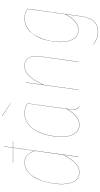

<svg xmlns="http://www.w3.org/2000/svg" viewBox="428 -1214 977 1873"><g transform="rotate(-90 916.5 -277.5)"><path d="M475.1 -640.1V-638.2H413.1L324.2 0H321.8L342.8 -147.9Q306.6 -75.2 265.6 -33.2Q224.6 8.8 171.9 8.8Q117.2 8.8 86.7 -36.1Q56.2 -81.1 56.2 -161.1Q56.2 -219.7 68.8 -281.2Q81.5 -342.8 106 -398.9Q130.4 -455.1 172.6 -491Q214.8 -526.9 268.1 -526.9Q314.9 -526.9 342.8 -498Q370.6 -469.2 381.8 -424.8L411.1 -638.2H264.2V-640.1H411.6L423.8 -730H425.8L413.6 -640.1ZM342.8 -151.9 380.9 -420.9Q354.5 -524.9 268.1 -524.9Q225.6 -524.9 189.7 -501.2Q153.8 -477.5 130.1 -439.5Q106.4 -401.4 89.6 -352.8Q72.8 -304.2 65.4 -255.6Q58.1 -207 58.1 -161.1Q58.1 -81.5 88.1 -37.4Q118.2 6.8 171.9 6.8Q224.1 6.8 264.6 -35.2Q305.2 -77.1 342.8 -151.9Z M721.7 -746.1 846.7 -663.1 845.7 -662.1 720.7 -744.1ZM749 -526.9Q804.2 -526.9 844.7 -499L793 -121.1Q783.7 -68.4 787.4 -37.4Q791 -6.3 815.9 6.8L814.9 8.8Q804.2 2.9 797.4 -5.6Q790.5 -14.2 787.6 -23.7Q784.7 -33.2 784.4 -47.1Q784.2 -61 785.4 -73.2Q786.6 -85.4 788.6 -103.5Q789.6 -111.3 790 -115.2Q723.1 8.8 635.7 8.8Q578.6 8.8 548.3 -38.6Q518.1 -85.9 518.1 -164.1Q518.1 -204.6 523.9 -245.8Q529.8 -287.1 541.3 -328.4Q552.7 -369.6 572 -405Q591.3 -440.4 616 -467.8Q640.6 -495.1 675 -511Q709.5 -526.9 749 -526.9ZM749 -524.9Q709.5 -524.9 675.5 -509.3Q641.6 -493.7 616.9 -466.3Q592.3 -439 573.5 -403.6Q554.7 -368.2 543.2 -327.4Q531.7 -286.6 525.9 -245.6Q520 -204.6 520 -164.1Q520 -86.4 549.8 -39.8Q579.6 6.8 635.7 6.8Q722.7 6.8 791 -121.1L842.8 -498Q803.7 -524.9 749 -524.9Z M1303.7 -377.9 1250.5 0H1248.5L1301.8 -377.9Q1311 -444.8 1288.1 -484.9Q1265.1 -524.9 1211.4 -524.9Q1157.7 -524.9 1114.5 -481.7Q1071.3 -438.5 1024.9 -338.9L977.5 0H975.6L1047.9 -517.1H1049.8L1025.9 -345.2Q1071.3 -441.9 1114.3 -484.4Q1157.2 -526.9 1211.4 -526.9Q1265.6 -526.9 1289.3 -486.3Q1313 -445.8 1303.7 -377.9Z M1673.3 -526.9Q1726.6 -526.9 1767.1 -499L1695.3 21Q1682.6 113.3 1643.8 152.1Q1605 190.9 1544.4 190.9Q1474.6 190.9 1418.5 145L1419.4 143.1Q1475.6 189 1544.4 189Q1604 189 1642.3 150.9Q1680.7 112.8 1693.4 21L1713.4 -124Q1646.5 0 1560.1 0Q1502.9 0 1472.7 -47.4Q1442.4 -94.7 1442.4 -172.9Q1442.4 -210.9 1448.2 -250.5Q1454.1 -290 1465.6 -330.3Q1477.1 -370.6 1496.3 -405.5Q1515.6 -440.4 1540.3 -467.8Q1564.9 -495.1 1599.4 -511Q1633.8 -526.9 1673.3 -526.9ZM1673.3 -524.9Q1626.5 -524.9 1587.2 -502.2Q1547.9 -479.5 1522 -443.4Q1496.1 -407.2 1478 -360.4Q1460 -313.5 1452.1 -266.1Q1444.3 -218.8 1444.3 -172.9Q1444.3 -95.2 1474.1 -48.6Q1503.9 -2 1560.1 -2Q1646 -2 1714.4 -129.9L1765.1 -498Q1726.1 -524.9 1673.3 -524.9Z"/></g></svg>

Font: Fira Sans Compressed Two
Style: Italic
Weight: 100
Width: 3
Italic angle: -8°
Designer: Carrois Corporate & Edenspiekermann AG
Foundry: Carrois Corporate GbR & Edenspiekermann AG
Version: Version 4.203;PS 004.203;hotconv 1.0.88;makeotf.lib2.5.64775